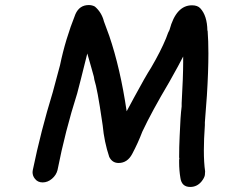

<svg xmlns="http://www.w3.org/2000/svg" viewBox="-20 -724 900 761"><path d="M700 -315Q706 -421 706 -476V-500Q691 -470 651 -399Q581 -281 544 -202Q527 -157 504 -114Q485 -78 450 -78Q425 -78 413 -102Q393 -162 387 -227L384 -247Q366 -371 354 -408L352 -420L342 -456Q330 -500 326 -512L324 -504Q296 -391 286 -354Q238 -203 208 -50Q203 -30 186 -15.5Q169 -1 149 -1Q129 -1 118 -16Q109 -27 109 -42Q109 -46 110 -50Q142 -205 189 -358Q204 -412 218 -466Q239 -568 279 -668Q295 -704 332 -704Q345 -704 356 -698Q383 -675 392 -639L413 -582Q457 -453 482 -283Q492 -302 502 -320L510 -335Q557 -422 579 -456Q617 -521 638 -572L650 -604L647 -594L652 -606Q678 -703 741 -703Q763 -703 774 -691Q801 -662 802 -603L803 -602Q806 -562 806 -512Q806 -440 800 -345L792 -239V-228Q788 -172 788 -128Q788 -79 793 -45Q793 -38 792 -30Q790 -19 779 -5Q761 17 734 17Q700 17 695 -19Q690 -49 690 -80V-91L691 -96L690 -100Q690 -142 692 -183Q695 -264 700 -302Z"/></svg>

Font: Bad Comic
Style: Italic
Weight: 400
Italic angle: -11°
Designer: GGBotNet
Foundry: GGBotNet
Version: 0.95